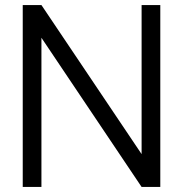

<svg xmlns="http://www.w3.org/2000/svg" viewBox="-20 -740 724 760"><path d="M144 0V-590.5L540.5 0H614.5V-720H540.5V-130L144 -720H70V0Z"/></svg>

Font: Manrope
Style: Regular
Weight: 400
Designer: Mikhail Sharanda
Foundry: Mikhail Sharanda
Version: Version 4.505